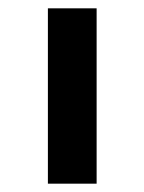

<svg xmlns="http://www.w3.org/2000/svg" viewBox="-20 -441 346 461"><path d="M95 0V-421H212V0Z"/></svg>

Font: EauTest
Style: Bold Italic
Weight: 700
Italic angle: -12°
Designer: Christian Thalmann (Catharsis Fonts)
Version: Version 0.001;PS 000.001;hotconv 1.0.88;makeotf.lib2.5.64775